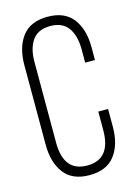

<svg xmlns="http://www.w3.org/2000/svg" viewBox="-110 -767 595 834"><g transform="rotate(-15 187.0 -350.0)"><path d="M339 -529V-471H295V-532Q295 -592 269.5 -628Q244 -664 189 -664Q134 -664 108.5 -628Q83 -592 83 -532V-168Q83 -37 189 -37Q295 -37 295 -168V-251H339V-171Q339 -91 302 -42.5Q265 6 188 6Q111 6 74 -42.5Q37 -91 37 -171V-529Q37 -609 74 -657.5Q111 -706 188 -706Q265 -706 302 -657.5Q339 -609 339 -529Z"/></g></svg>

Font: Bebas Neue Book
Style: Regular
Weight: 300
Designer: Ryoichi Tsunekawa
Foundry: Ryoichi Tsunekawa
Version: Version 1.003;PS 001.003;hotconv 1.0.88;makeotf.lib2.5.64775